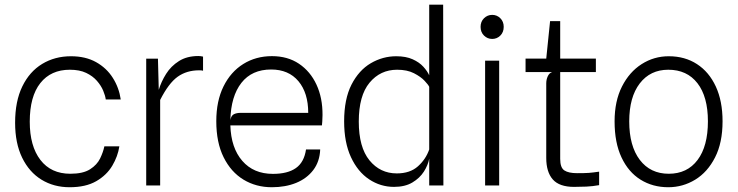

<svg xmlns="http://www.w3.org/2000/svg" viewBox="-20 -798 3174 826"><path d="M279.5 7.5Q211.5 7.5 158.5 -25Q105.5 -57.5 75.2 -119.8Q45 -182 45 -270Q45 -362.5 76 -426.2Q107 -490 161.5 -523Q216 -556 285.5 -556Q348 -556 393.2 -530.8Q438.5 -505.5 465.2 -463.2Q492 -421 499.5 -370H435Q433 -386 424 -407.8Q415 -429.5 397 -450.2Q379 -471 350.5 -484.5Q322 -498 280.5 -498Q199 -498 153.5 -440.5Q108 -383 108 -274.5Q108 -169.5 153.8 -110Q199.5 -50.5 282.5 -50.5Q337.5 -50.5 367.5 -69.8Q397.5 -89 410.8 -116.5Q424 -144 429 -168.5H493.5Q487 -125.5 463 -85Q439 -44.5 394 -18.5Q349 7.5 279.5 7.5Z M609 0V-545.5H659.5L663 -411.5Q673.5 -446.5 694.5 -480Q715.5 -513.5 749.8 -535.2Q784 -557 833.5 -557Q842.5 -557 853.5 -554.5V-493.5Q850 -495 845.5 -495.2Q841 -495.5 836.5 -495.5Q783 -495.5 744.2 -467.8Q705.5 -440 669 -368V0Z M1149.5 7.5Q1081.5 7.5 1027.5 -25.2Q973.5 -58 942 -121.5Q910.5 -185 910.5 -276.5Q910.5 -363.5 941.5 -426.2Q972.5 -489 1026.8 -522.8Q1081 -556.5 1150 -556.5Q1217.5 -556.5 1266.2 -523.8Q1315 -491 1341.5 -434Q1368 -377 1367.5 -303Q1367.5 -288.5 1366.5 -276.5Q1365.5 -264.5 1365 -258.5H971Q974 -161.5 1022.5 -105.8Q1071 -50 1154 -50Q1217.5 -50 1253 -75Q1288.5 -100 1296.5 -155H1357.5Q1355.5 -103 1327.8 -66.5Q1300 -30 1254 -11.2Q1208 7.5 1149.5 7.5ZM1015.5 -312.5H1306Q1306 -398.5 1263.8 -448.8Q1221.5 -499 1146.5 -499Q1063.5 -499 1018.5 -441.5Q973.5 -384 971 -281.5Q974.5 -301 986.5 -306.8Q998.5 -312.5 1015.5 -312.5Z M1675 6Q1617 6 1568 -26.5Q1519 -59 1489.8 -122Q1460.5 -185 1460.5 -276Q1460.5 -372 1492.2 -434Q1524 -496 1575.2 -526Q1626.5 -556 1684.5 -556Q1726.5 -556 1755.2 -543Q1784 -530 1801.2 -511Q1818.5 -492 1826.5 -474V-778H1886.5L1887.5 0H1826.5V-115.5Q1821.5 -88 1803.8 -60Q1786 -32 1754.2 -13Q1722.5 6 1675 6ZM1523.5 -275Q1523.5 -164.5 1569.5 -108.2Q1615.5 -52 1687 -52Q1744 -52 1778 -82.5Q1812 -113 1826.5 -155V-424.5Q1823 -433 1806.5 -450.5Q1790 -468 1760.8 -483Q1731.5 -498 1688.5 -498Q1616 -498 1569.8 -442.2Q1523.5 -386.5 1523.5 -275Z M2097.5 -630.5Q2077 -630.5 2062.2 -645Q2047.5 -659.5 2047.5 -682.5Q2047.5 -705 2062.2 -719.5Q2077 -734 2097.5 -734Q2118 -734 2132.5 -719.5Q2147 -705 2147 -682.5Q2147 -659.5 2132.5 -645Q2118 -630.5 2097.5 -630.5ZM2067 0V-537H2127.5V0Z M2449.5 6Q2386.5 6 2358.2 -26Q2330 -58 2330 -118.5V-439.5Q2330 -455.5 2336.5 -469.8Q2343 -484 2355.5 -488H2241V-546H2330L2346.5 -707H2390V-546H2543.5V-488H2390V-114.5Q2390 -76.5 2408 -64.8Q2426 -53 2462.5 -53Q2495.5 -53 2512.8 -54.2Q2530 -55.5 2557.5 -59.5V-1.5Q2530 3.5 2502.8 4.8Q2475.5 6 2449.5 6Z M2855 7.5Q2788 7.5 2735.8 -25Q2683.5 -57.5 2653.8 -120.8Q2624 -184 2624 -276Q2624 -363 2655.8 -425.8Q2687.5 -488.5 2740.5 -522.2Q2793.5 -556 2857 -556Q2926.5 -556 2978.5 -522.2Q3030.5 -488.5 3059.5 -425.8Q3088.5 -363 3088.5 -276Q3088.5 -184 3056.2 -120.8Q3024 -57.5 2970.8 -25Q2917.5 7.5 2855 7.5ZM2857 -50.5Q2936.5 -50.5 2981 -109.8Q3025.5 -169 3025.5 -276Q3025.5 -382 2980.5 -440Q2935.5 -498 2855 -498Q2777.5 -498 2732.2 -439Q2687 -380 2687 -276Q2687 -170 2732.5 -110.2Q2778 -50.5 2857 -50.5Z"/></svg>

Font: Spline Sans Light
Style: Regular
Weight: 300
Designer: Eben Sorkin, Mirko Velimirovic
Foundry: Sorkin Type
Version: Version 1.000; ttfautohint (v1.8.3)